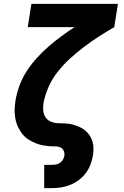

<svg xmlns="http://www.w3.org/2000/svg" viewBox="-20 -755 640 990"><path d="M208 215V95H247Q258 95 269 93Q280 91 289.5 84.5Q299 78 304.5 68Q310 58 312 48Q314 33 307.5 20.5Q301 8 288 3.5Q275 -1 260 -0.5Q245 0 230.5 -1.5Q216 -3 202 -5.5Q188 -8 175 -12.5Q162 -17 149.5 -23Q137 -29 125.5 -36.5Q114 -44 104.5 -53.5Q95 -63 87.5 -74.5Q80 -86 74 -98Q68 -110 64 -123.5Q60 -137 58 -151Q56 -165 55.5 -179.5Q55 -194 56.5 -208.5Q58 -223 60 -238Q67 -277 81 -315Q95 -353 118 -388.5Q141 -424 169 -455Q197 -486 229 -514Q261 -542 295 -567Q329 -592 364 -615H123L142 -735H588L569 -615Q529 -592 489.5 -566.5Q450 -541 413 -513Q376 -485 341.5 -453.5Q307 -422 278 -385.5Q249 -349 230.5 -307Q212 -265 204 -222Q201 -203 203 -184Q205 -165 214.5 -150.5Q224 -136 241 -128.5Q258 -121 276.5 -120Q295 -119 314.5 -118.5Q334 -118 352 -113.5Q370 -109 386.5 -102Q403 -95 417 -84Q431 -73 441 -58.5Q451 -44 456.5 -26.5Q462 -9 462 10Q462 29 459 48Q455 71 446 94.5Q437 118 421.5 138.5Q406 159 385.5 174Q365 189 341.5 198.5Q318 208 294 211.5Q270 215 247 215Z"/></svg>

Font: Iosevka Heavy Extended Oblique
Style: Regular
Weight: 900
Width: 7
Italic angle: -9°
Monospace: yes
Designer: Belleve Invis
Foundry: Belleve Invis
Version: Version 32.5.0; ttfautohint (v1.8.4)